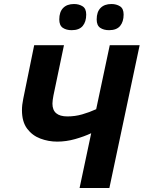

<svg xmlns="http://www.w3.org/2000/svg" viewBox="-20 -940 718 960"><path d="M377.9 0 436 -273.9Q400.4 -257.3 355.7 -244.6Q311 -231.9 266.1 -231.9Q222.2 -231.9 181.9 -247.1Q141.6 -262.2 115.7 -296.6Q89.8 -331.1 89.8 -389.2Q89.8 -415.5 96.2 -445.8L150.9 -713.9H299.8L247.1 -461.9Q245.1 -450.7 243.7 -440.9Q242.2 -431.2 242.2 -421.9Q242.2 -357.9 316.9 -357.9Q355.5 -357.9 391.1 -368.2Q426.8 -378.4 460.9 -394L528.8 -713.9H678.2L526.9 0ZM525.4 -789.1Q498.5 -789.1 481 -801Q463.4 -813 463.4 -842.8Q463.4 -880.4 482.7 -900.1Q502 -919.9 537.1 -919.9Q562 -919.9 580.1 -908.4Q598.1 -897 598.1 -867.2Q598.1 -831.5 580.6 -810.3Q563 -789.1 525.4 -789.1ZM338.4 -789.1Q311.5 -789.1 293.9 -801Q276.4 -813 276.4 -842.8Q276.4 -880.4 295.7 -900.1Q314.9 -919.9 350.1 -919.9Q375 -919.9 393.1 -908.4Q411.1 -897 411.1 -867.2Q411.1 -831.5 393.6 -810.3Q376 -789.1 338.4 -789.1Z"/></svg>

Font: Open Sans
Style: Bold Italic
Weight: 700
Italic angle: -12°
Designer: Monotype Design Team
Foundry: Monotype Imaging Inc.
Version: Version 3.003; ttfautohint (v1.8.4)